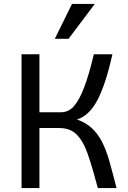

<svg xmlns="http://www.w3.org/2000/svg" viewBox="-20 -950 649 970"><path d="M326.2 -753.9H256.8L343.8 -930.2H459ZM179.2 -675.8V-382.8H288.1Q325.7 -382.8 352.8 -412.8Q379.9 -442.9 404.5 -506.8Q429.2 -570.8 454.1 -675.8H547.9Q513.7 -522.9 472.4 -444.6Q431.2 -366.2 369.1 -346.2Q414.1 -330.1 443.6 -303Q473.1 -275.9 494.6 -234.9Q516.1 -193.8 532.5 -136Q548.8 -78.1 568.8 0H474.1Q433.6 -153.3 410.2 -205.1Q386.7 -256.8 356.2 -280Q325.7 -303.2 278.8 -303.2H179.2V0H88.9V-675.8Z"/></svg>

Font: ClearSansRegular
Style: Regular
Weight: 400
Foundry: Intel Corporation
Version: Version 1.00